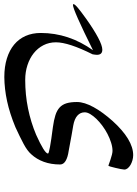

<svg xmlns="http://www.w3.org/2000/svg" viewBox="22 -574 633 884"><g transform="rotate(90 339.0 -132.5)"><path d="M678.2 -387.7Q678.2 -383.3 675.8 -371.3Q673.3 -359.4 670.4 -346.7Q667.5 -334 664.6 -324.2Q661.6 -314.5 660.2 -314.5Q645.5 -319.8 632.3 -324.2Q621.1 -328.1 609.9 -330.8Q598.6 -333.5 592.3 -333.5Q574.7 -333.5 554.4 -327.1Q534.2 -320.8 514.4 -310.5Q494.6 -300.3 476.6 -286.9Q458.5 -273.4 444.8 -259.3Q431.2 -245.1 422.9 -231.2Q414.6 -217.3 414.6 -205.6Q414.6 -185.5 429.7 -171.9Q444.8 -158.2 475.1 -152.8Q491.2 -149.9 520.3 -145Q549.3 -140.1 591.8 -131.8Q622.6 -127.4 638.7 -117.4Q654.8 -107.4 654.8 -92.3Q654.8 -50.8 642.6 -17.3Q630.4 16.1 607.9 40.5Q592.3 58.6 559.8 75.9Q527.3 93.3 482.4 113.8Q419.9 139.6 363.3 151.9Q306.6 164.1 252.4 164.6Q204.6 164.6 166.7 152.8Q128.9 141.1 102.8 119.4Q76.7 97.7 63 66.7Q49.3 35.6 49.3 -3.4Q49.3 -131.8 128.9 -243.7Q-57.1 -151.4 -79.6 -151.4Q-83.5 -151.4 -83.5 -153.8Q-83.5 -159.7 -66.7 -173.8Q-49.8 -188 -17.1 -211.4Q33.7 -247.6 70.6 -267.1Q107.4 -286.6 126.5 -286.6Q149.9 -286.6 149.9 -261.7Q149.9 -257.8 149.2 -252.9Q148.4 -248 147.5 -241.7Q92.3 -131.3 92.3 -72.8Q92.3 -41.5 105.7 -15.4Q119.1 10.7 142.6 29.3Q166 47.9 197.5 58.1Q229 68.4 265.6 68.4Q333.5 68.4 397 55.4Q460.4 42.5 518.1 18.1Q559.6 -0.5 582 -14.4Q604.5 -28.3 604.5 -36.6Q604.5 -43.5 482.4 -59.1Q450.2 -63.5 428 -70.6Q405.8 -77.6 392.3 -90.1Q378.9 -102.5 373 -121.8Q367.2 -141.1 367.2 -169.9Q367.2 -187 373.3 -206.3Q379.4 -225.6 390.9 -246.6Q402.3 -267.6 418.5 -289.6Q434.6 -311.5 454.6 -334Q497.1 -380.9 536.6 -404.8Q576.2 -428.7 611.8 -428.7Q623.5 -428.7 635.5 -425.3Q647.5 -421.9 657 -416.3Q666.5 -410.6 672.4 -403.3Q678.2 -396 678.2 -387.7Z"/></g></svg>

Font: XB Zar
Style: Regular
Weight: 400
Designer: Behnam
Foundry: Irmug
Version: Version 8.005 2009